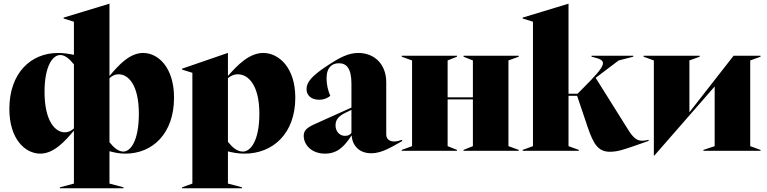

<svg xmlns="http://www.w3.org/2000/svg" viewBox="-20 -806 4097 1026"><path d="M300 200H640V195L565 175V2C591 9 616 15 650 15C795 15 910 -92 910 -284C910 -446 825 -523 745 -523C672 -523 613 -457 565 -400V-786H564L320 -712V-707L375 -690V-513C345 -519 319 -523 290 -523C145 -523 30 -416 30 -224C30 -62 115 15 195 15C268 15 327 -51 375 -108V175L300 195ZM218 -315C218 -454 262 -512 302 -512C329 -512 353 -489 375 -462V-120C366 -111 349 -99 326 -99C275 -99 218 -159 218 -315ZM565 -46V-388C574 -397 591 -409 614 -409C665 -409 722 -354 722 -198C722 -54 678 4 639 4C611 4 587 -19 565 -46Z M953 200H1273V195L1198 175V3C1223 9 1251 15 1287 15C1438 15 1558 -92 1558 -284C1558 -446 1469 -523 1387 -523C1311 -523 1248 -457 1198 -400V-523H1197L953 -439V-434L1008 -417V175L953 195ZM1198 -48V-388C1208 -397 1226 -409 1251 -409C1305 -409 1366 -354 1366 -198C1366 -54 1319 4 1278 4C1247 4 1221 -19 1198 -48Z M1717 15C1787 15 1824 -29 1859 -83C1863 -27 1900 13 1964 13C2020 13 2070 -19 2129 -52V-59C2113 -54 2102 -50 2085 -50C2059 -50 2044 -66 2044 -87V-366C2044 -463 1981 -523 1895 -523C1843 -523 1798 -501 1723 -451C1645 -399 1618 -366 1618 -330C1618 -295 1645 -273 1685 -273C1717 -273 1737 -287 1745 -294C1733 -320 1725 -355 1725 -387C1725 -450 1758 -468 1791 -468C1830 -468 1858 -443 1858 -359V-231L1662 -143C1618 -123 1603 -108 1603 -80C1603 -33 1644 15 1717 15ZM1773 -136C1773 -166 1789 -185 1825 -203L1858 -219V-96C1852 -87 1842 -80 1824 -80C1794 -80 1773 -104 1773 -136Z M2127 0H2422V-5L2372 -25V-275H2507V-25L2457 -5V0H2752V-5L2697 -25V-483L2752 -503V-508H2457V-503L2507 -483V-286H2372V-483L2422 -503V-508H2127V-503L2182 -483V-25L2127 -5Z M3239 5C3282 5 3319 -9 3366 -25L3446 -53V-59C3433 -56 3425 -54 3412 -54C3385 -54 3365 -67 3336 -114L3163 -390L3286 -483L3364 -503V-508H3141V-503L3153 -500C3225 -482 3227 -466 3097 -336L3066 -305H3018V-786H3017L2773 -712V-707L2828 -690V-25L2773 -5V0H3073V-5L3018 -25V-294H3064L3121 -125C3152 -34 3178 5 3239 5Z M3474 25H3477L3799 -344V-25L3739 -5V0H4044V-5L3989 -25V-483L4044 -503V-508H3900L3664 -206V-483L3719 -503V-508H3419V-503L3474 -483Z"/></svg>

Font: Nyght Serif Dark
Style: Regular
Weight: 800
Designer: Maksym Kobuzan
Version: Version 0.410;Glyphs 3.1.2 (3151)